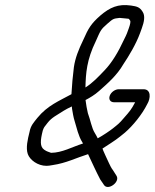

<svg xmlns="http://www.w3.org/2000/svg" viewBox="-20 -690 618 767"><path d="M321.3 -340.6C322.8 -397.6 326.1 -450.7 362.8 -525.7C381.4 -567.3 381.4 -571.5 408.9 -595.2C431.6 -614.8 431.7 -615.6 457.8 -618.5C462 -618.4 469.2 -617.8 478.3 -616.6C499.8 -613.7 491.7 -618.3 500.3 -607C502.1 -603.7 500.1 -592.3 494.5 -577L487.2 -557C485.5 -552.3 480.9 -542.4 474.3 -529.5C452.8 -482.7 427.3 -440.2 398.4 -409.8C371.9 -382 350.2 -358.8 321.3 -340.6ZM311.6 -116.8C268.1 -103.1 228.5 -79.9 184 -79.5C174.4 -83.7 168.5 -83.5 156.6 -91.9C138.9 -104.4 140.7 -128.1 150.9 -168.7C155.8 -182 156.3 -182.1 170 -199.2C186.7 -221 208.1 -230.2 234.2 -247.5C243.7 -253.5 253.6 -258.3 266.9 -264.8L267.8 -255.4C270.1 -241.9 273.7 -219.3 278 -206.9C286.3 -179.7 293.1 -146.6 308.6 -122.2C309.6 -120.7 310.2 -119.6 311.6 -116.8ZM331.8 -74.2C348.2 -39.6 362.7 -6.9 380.3 26.7L395.1 48.5C410.8 73.7 461.1 36.8 445.4 12.2L431.3 -10.1C427.9 -14.4 424.3 -20.1 422.3 -24.1L415.4 -38.1C413.6 -41.8 388.3 -95.9 389.4 -96.6C401.6 -104.7 443.2 -130.5 459.1 -144.1L478.8 -160C510.8 -187.5 547.8 -233.1 567.9 -273.6C582.6 -297.7 583.8 -333.5 553.4 -333.5H454.4C440.3 -333.5 423.8 -322.4 418.4 -307.5C413 -292.6 421.3 -281.5 435.5 -281.5H519.9C505.5 -254.1 499 -245.8 475.7 -219.6C455.8 -195.9 451.1 -193.4 431.1 -177.2C420 -168.3 391.6 -148.9 370.4 -137.4C367.4 -143.4 363 -152.1 358.7 -158.8C346.2 -178.4 341.4 -210.5 331 -238C327.6 -252.4 323.8 -272.4 321.7 -290.4C339.2 -299.6 358.5 -311 375.8 -326.5C408.1 -355.4 446.7 -387.8 473.1 -433.9C494.7 -466.1 523.6 -514.1 539.6 -558L546.5 -577C555.5 -601.7 561.2 -627.1 549.1 -644C538.3 -660.9 528.3 -664.3 503.3 -667.9C451.6 -675.2 419 -660.4 380.7 -627.8C343.8 -595.3 333.2 -577.2 312.9 -531.2C293.9 -491.9 280.4 -458.3 275.1 -421.2C270.6 -386.2 267.6 -351.3 265.4 -313.7C216.9 -287 169.8 -268.8 129.2 -219C115.1 -201 102.6 -188.9 98 -163C90.5 -133.3 82.5 -99.2 91 -74.7C99.1 -51.6 130 -27.5 166 -27.5C172.3 -27.5 180.2 -28.6 191.3 -30.7C244.2 -38.4 284.3 -59.3 331.8 -74.2Z"/></svg>

Font: Take Off
Style: Moose
Weight: 400
Foundry: Cannot Into Space Fonts
Version: Version 0.89